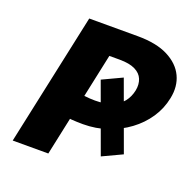

<svg xmlns="http://www.w3.org/2000/svg" viewBox="-118 -778 902 897"><g transform="rotate(20 333.0 -329.0)"><path d="M318 -184Q288 -184 261.5 -186Q235 -188 204 -194L230 -317Q248 -314 278 -310.5Q308 -307 333 -307Q382 -307 416 -320.5Q450 -334 469.5 -358.5Q489 -383 496 -417Q502 -448 492 -473Q482 -498 453.5 -512Q425 -526 376 -526H325L213 0H36L177 -658H418Q511 -658 569 -628.5Q627 -599 650.5 -549.5Q674 -500 661 -438Q650 -383 619 -337Q588 -291 542 -257Q496 -223 439 -203.5Q382 -184 318 -184ZM325 -408 423 -454 546 -117 448 -71Z"/></g></svg>

Font: Ysabeau Infant Black
Style: Italic
Weight: 900
Italic angle: -12°
Designer: Christian Thalmann (Catharsis Fonts)
Version: Version 2.001;gftools[0.9.30]; featfreeze: ss01,ss02,lnum